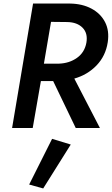

<svg xmlns="http://www.w3.org/2000/svg" viewBox="-20 -720 629 1080"><path d="M273 61 144 318 223 340 378 93ZM210 -264H279L406 0H542L398 -278Q472 -299 523 -352Q574 -405 586 -482Q596 -547 571 -595.5Q546 -644 494.5 -671.5Q443 -699 374 -700H285H236H166L48 0H164ZM227 -362 267 -597 358 -596Q414 -595 444.5 -564Q475 -533 466 -480Q456 -425 413 -394.5Q370 -364 312 -362Z"/></svg>

Font: Jost* 500 Medium Italic
Style: Italic
Weight: 500
Italic angle: -10°
Version: Version 3.200; ttfautohint (v0.97) -l 8 -r 50 -G 200 -x 14 -